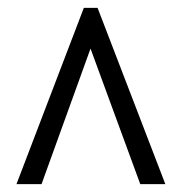

<svg xmlns="http://www.w3.org/2000/svg" viewBox="-20 -734 465 490"><path d="M22 -264 194 -714H229L402 -264H338L211 -610L86 -264Z"/></svg>

Font: Noto Serif Tamil ExtraCondensed
Style: Bold
Weight: 700
Width: 2
Designer: Indian Type Foundry, Tom Grace, and the Monotype Design Team
Foundry: Monotype Imaging Inc.
Version: Version 2.004; ttfautohint (v1.8.4.7-5d5b)